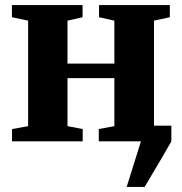

<svg xmlns="http://www.w3.org/2000/svg" viewBox="-20 -558 718 758"><path d="M480 180 536.5 0 533.5 -62H656.5V0Q639.5 30.5 620 63.5Q600.5 96.5 582.5 126.8Q564.5 157 551 180ZM27.5 0V-48.5L91 -60V-476.5L27 -490V-538H306V-490L246.5 -476.5V-307H431.5V-476.5L371 -490V-538H650.5V-490L588 -476.5V-60L651 -48.5V0H370V-48.5L431.5 -60V-249.5H246.5V-60L306.5 -48.5V0Z"/></svg>

Font: Merriweather 60pt ExtraBold
Style: Regular
Weight: 800
Version: Version 2.100